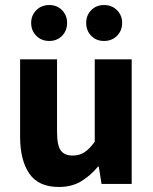

<svg xmlns="http://www.w3.org/2000/svg" viewBox="-20 -732 608 764"><path d="M214 12Q133 12 96.5 -41.5Q60 -95 60 -188V-496H207V-207Q207 -153 222 -133Q237 -113 269 -113Q296 -113 316 -126Q336 -139 357 -168V-496H504V0H384L373 -69H370Q339 -32 302 -10Q265 12 214 12ZM176 -569Q145 -569 124.5 -589.5Q104 -610 104 -641Q104 -671 124.5 -691.5Q145 -712 176 -712Q207 -712 227 -691.5Q247 -671 247 -641Q247 -610 227 -589.5Q207 -569 176 -569ZM394 -569Q363 -569 343 -589.5Q323 -610 323 -641Q323 -671 343 -691.5Q363 -712 394 -712Q425 -712 445.5 -691.5Q466 -671 466 -641Q466 -610 445.5 -589.5Q425 -569 394 -569Z"/></svg>

Font: Source Sans 3 ExtraLight
Style: Bold
Weight: 700
Version: Version 3.052;hotconv 1.1.0;makeotfexe 2.6.0